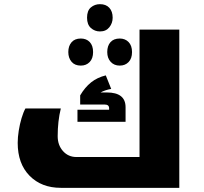

<svg xmlns="http://www.w3.org/2000/svg" viewBox="-20 -902 981 922"><path d="M272 0Q179 0 122 -58Q65 -116 65 -216Q65 -243 70 -274.5Q75 -306 83.5 -334.5Q92 -363 102 -381H272Q257 -320 257 -248Q257 -205 282.5 -176.5Q308 -148 347 -148H650V-760H841V0ZM352 -317V-375H504V-382Q504 -400 483 -400H365V-444Q388 -483 417.5 -506.5Q447 -530 488 -540L514 -475Q485 -470 463 -458H493Q583 -458 583 -387V-317ZM460 -751Q435 -751 416.5 -767.5Q398 -784 398 -817Q398 -851 416.5 -866.5Q435 -882 460 -882Q489 -882 505 -864.5Q521 -847 521 -817Q521 -791 505 -771Q489 -751 460 -751ZM368 -587Q339 -587 323.5 -605.5Q308 -624 308 -652Q308 -681 323.5 -699Q339 -717 368 -717Q395 -717 411 -700Q427 -683 427 -652Q427 -621 410.5 -604Q394 -587 368 -587ZM555 -587Q528 -587 511.5 -605Q495 -623 495 -652Q495 -682 510.5 -699.5Q526 -717 555 -717Q581 -717 597.5 -700Q614 -683 614 -652Q614 -621 597.5 -604Q581 -587 555 -587Z"/></svg>

Font: Noto Kufi Arabic Black
Style: Regular
Weight: 900
Designer: Monotype Design Team, David Williams, Khaled Hosny
Foundry: Google LLC
Version: Version 2.109; ttfautohint (v1.8.4.7-5d5b)